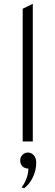

<svg xmlns="http://www.w3.org/2000/svg" viewBox="-20 -742 291 1007"><path d="M99 -696 152 -722V0H99ZM129 142Q109 142 97.5 130Q86 118 86 100Q86 82 98 70Q110 58 126 58Q144 58 157 72Q170 86 170 111Q170 151 152.5 187.5Q135 224 107 245L93 241Q108 222 118 196.5Q128 171 129 142Z"/></svg>

Font: Overpass ExtraLight
Style: Regular
Weight: 200
Designer: Delve Withrington, Thomas Jockin
Foundry: Delve Fonts
Version: Version 3.000;DELV;Overpass